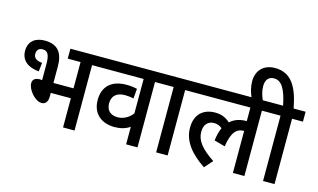

<svg xmlns="http://www.w3.org/2000/svg" viewBox="-103 -1206 2534 1532"><g transform="rotate(15 1164.0 -440.0)"><path d="M173 -632C94 -632 40 -592 40 -513C40 -432 100 -389 188 -382L196 -454C147 -459 125 -477 125 -511C125 -542 143 -560 174 -560C217 -560 232 -527 232 -455V-321L214 -323C170 -323 154 -302 154 -276C154 -222 220 -144 274 -144C304 -144 325 -164 325 -211V-241H491V0H586V-540H676V-622H385V-540H491V-323H325V-460C325 -563 286 -632 173 -632Z M1196 -540V-622H663V-540H1012V-256C984 -217 938 -191 890 -191C829 -191 796 -225 796 -282C796 -346 838 -377 902 -377C928 -377 951 -374 974 -369L981 -450C956 -456 926 -460 893 -460C778 -460 701 -403 701 -284C701 -169 780 -109 886 -109C935 -109 978 -121 1012 -145V0H1106V-540Z M1355 -540H1445V-622H1183V-540H1260V0H1355Z M1432 -540H1894V-428C1893 -428 1891 -428 1889 -428C1836 -428 1791 -412 1758 -381C1726 -411 1687 -429 1635 -429C1538 -429 1470 -373 1470 -261C1470 -149 1543 -61 1659 16L1718 -51C1610 -123 1565 -181 1565 -252C1565 -310 1595 -346 1647 -346C1675 -346 1697 -336 1714 -321C1700 -291 1691 -255 1686 -213L1776 -188C1793 -306 1832 -347 1892 -347H1894V0H1989V-540H2079V-622H1432Z M2238 -540H2328V-622H2229C2197 -793 2139 -896 2004 -896C1909 -896 1853 -836 1853 -747C1853 -704 1864 -660 1884 -615H1977C1960 -653 1948 -693 1948 -730C1948 -783 1970 -814 2018 -814C2079 -814 2116 -753 2142 -622H2066V-540H2143V0H2238Z"/></g></svg>

Font: Noto Sans Devanagari SemiCondensed Medium
Style: Regular
Weight: 500
Width: 4
Designer: Jelle Bosma - Monotype Design Team
Foundry: Monotype Imaging Inc.
Version: Version 2.004